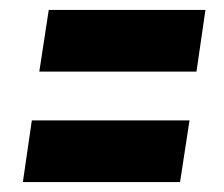

<svg xmlns="http://www.w3.org/2000/svg" viewBox="-20 -500 450 386"><path d="M393 -480 375 -356H59L78 -480ZM361 -258 342 -134H26L44 -258Z"/></svg>

Font: Georama SemiCondensed
Style: Bold Italic
Weight: 700
Width: 4
Italic angle: -9°
Designer: Jean-Baptiste Levee
Foundry: Production Type
Version: Version 1.000